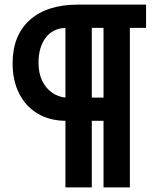

<svg xmlns="http://www.w3.org/2000/svg" viewBox="-20 -730 697 830"><path d="M34.5 -456Q34.5 -576.9 108.8 -643.5Q183.1 -710 316.5 -710H611.4V-609.5H541.4V80H427.5V-207.8H376.8V80H262.9V-207.8Q194.1 -208.3 142.6 -239.2Q91 -270 62.8 -325.8Q34.5 -381.6 34.5 -456ZM146.5 -459.3Q146.5 -413.2 162.4 -380.6Q178.3 -348.1 204.8 -329.7Q231.2 -311.2 262.9 -308.2V-609.5Q207.7 -607.2 177.1 -566.3Q146.5 -525.4 146.5 -459.3ZM427.5 -609.5H376.8V-308.2H427.5Z"/></svg>

Font: Raleway Thin
Style: Regular
Weight: 100
Designer: Matt McInerney, Pablo Impallari, Rodrigo Fuenzalida
Foundry: Matt McInerney, Pablo Impallari, Rodrigo Fuenzalida
Version: Version 4.026